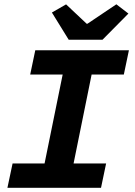

<svg xmlns="http://www.w3.org/2000/svg" viewBox="-20 -890 640 910"><path d="M15.2 0H458.8L482.9 -115.1H328.7L414.2 -536.6H566.9L591 -651.7H147.2L123.1 -536.6H277L191.2 -115.1H39.6L15.2 0ZM305.6 -701.7H465.8L588.6 -825.7L531.5 -869.6L394.6 -777.6H390.6L293.2 -869.3L226 -830.6L305.6 -701.7Z"/></svg>

Font: Source Code Variable
Style: Italic
Weight: 400
Italic angle: -11°
Monospace: yes
Designer: Paul D. Hunt, Teo Tuominen
Foundry: Adobe Systems Incorporated
Version: Version 1.005;PS 1.0;hotconv 16.6.54;makeotf.lib2.5.65590